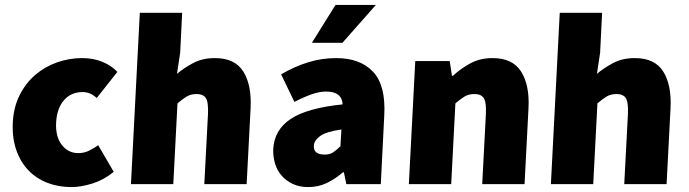

<svg xmlns="http://www.w3.org/2000/svg" viewBox="-20 -748 2800 780"><path d="M32 -250Q35 -312 59.5 -361Q84 -410 123 -443.5Q162 -477 211.5 -494.5Q261 -512 314 -512Q359 -512 395.5 -497Q432 -482 457 -456L373 -350Q357 -364 343.5 -369Q330 -374 316 -374Q268 -374 239.5 -340.5Q211 -307 208 -250Q205 -193 231 -159.5Q257 -126 298 -126Q322 -126 342 -136Q362 -146 379 -158L442 -50Q402 -17 355.5 -2.5Q309 12 270 12Q217 12 172 -5.5Q127 -23 95 -56.5Q63 -90 46 -139Q29 -188 32 -250Z M548 -696H720L712 -534L699 -448Q726 -471 764 -491.5Q802 -512 853 -512Q935 -512 969 -456.5Q1003 -401 998 -308L982 0H810L825 -286Q827 -334 816 -350Q805 -366 779 -366Q755 -366 738.5 -356Q722 -346 701 -328L684 0H512Z M1090 -142Q1094 -220 1160.5 -264.5Q1227 -309 1372 -324Q1369 -376 1305 -376Q1278 -376 1247.5 -365.5Q1217 -355 1176 -334L1122 -446Q1177 -478 1232 -495Q1287 -512 1346 -512Q1443 -512 1495.5 -456.5Q1548 -401 1541 -278L1527 0H1387L1377 -48H1373Q1342 -21 1307.5 -4.5Q1273 12 1232 12Q1197 12 1170 -0.5Q1143 -13 1124.5 -34Q1106 -55 1097.5 -83Q1089 -111 1090 -142ZM1255 -156Q1253 -120 1299 -120Q1320 -120 1334 -129.5Q1348 -139 1363 -154L1367 -222Q1304 -213 1280 -195Q1256 -177 1255 -156ZM1371 -574H1247L1343 -728H1507Z M1667 -500H1807L1816 -440H1820Q1851 -469 1890.5 -490.5Q1930 -512 1981 -512Q2063 -512 2097.5 -456.5Q2132 -401 2127 -308L2111 0H1939L1954 -286Q1956 -334 1945 -350Q1934 -366 1908 -366Q1884 -366 1867.5 -356Q1851 -346 1830 -328L1813 0H1641Z M2254 -696H2426L2418 -534L2405 -448Q2432 -471 2470 -491.5Q2508 -512 2559 -512Q2641 -512 2675 -456.5Q2709 -401 2704 -308L2688 0H2516L2531 -286Q2533 -334 2522 -350Q2511 -366 2485 -366Q2461 -366 2444.5 -356Q2428 -346 2407 -328L2390 0H2218Z"/></svg>

Font: Kilde Sans Black
Style: Regular
Weight: 900
Italic angle: -3°
Designer: Paul D. Hunt
Foundry: Adobe Systems Incorporated
Version: Version 1.050;PS Version 1.000;hotconv 1.0.70;makeotf.lib2.5